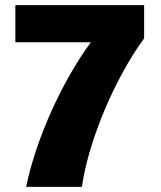

<svg xmlns="http://www.w3.org/2000/svg" viewBox="-20 -720 628 750"><path d="M543 -700V-570C433 -421 326 -175 300 10H82C121 -179 223 -403 335 -555H40V-700Z"/></svg>

Font: Repo ExtraBold
Style: Bold
Weight: 700
Designer: Stefan Peev
Foundry: Context Ltd
Version: Version 1.502